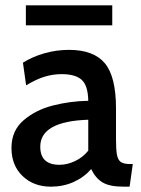

<svg xmlns="http://www.w3.org/2000/svg" viewBox="-20 -690 528 720"><path d="M23 -135Q23 -200 68.5 -239Q114 -278 179 -294.5Q244 -311 311 -312Q310 -369 286.5 -390.5Q263 -412 211 -412Q179 -412 147.5 -402.5Q116 -393 78 -370L66 -455Q103 -478 147.5 -490.5Q192 -503 239 -503Q331 -503 373 -453Q415 -403 415 -283V-168Q415 -129 418.5 -110Q422 -91 432.5 -83Q443 -75 466 -75H478L466 10H443Q391 10 364.5 -6Q338 -22 322 -56Q295 -25 256 -7.5Q217 10 171 10Q106 10 64.5 -30Q23 -70 23 -135ZM311 -125V-241Q131 -235 131 -140Q131 -72 203 -72Q232 -72 261.5 -86Q291 -100 311 -125ZM77 -670H401V-595H77Z"/></svg>

Font: Cabin Medium
Style: Regular
Weight: 500
Designer: Pablo Impallari
Foundry: Pablo Impallari. http://www.impallari.com Igino Marini. http://www.ikern.com
Version: Version 2.200